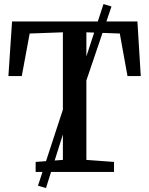

<svg xmlns="http://www.w3.org/2000/svg" viewBox="-20 -849 737 948"><path d="M290.5 -59.5V-689.5L126.5 -683.5L87.5 -473.5H21.5L39.5 -743H658.5L675 -473.5H609.5L571.5 -683.5L406.5 -689.5V-59.5L543 -49.5V0H156V-49.5ZM167.5 68 316 -385.5 355 -413 491 -829 530.5 -817 390 -403 349.5 -372 207 79.5Z"/></svg>

Font: Merriweather 24pt Medium
Style: Regular
Weight: 500
Designer: Eben Sorkin
Foundry: Eben Sorkin
Version: Version 2.100